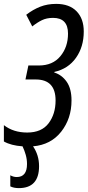

<svg xmlns="http://www.w3.org/2000/svg" viewBox="-43 -744 451 988"><path d="M54 224Q158 224 158 111Q158 54 127 9Q219 1 272 -66.5Q325 -134 325 -227Q325 -288 300 -323.5Q275 -359 236 -371L237 -374Q308 -390 348 -446.5Q388 -503 388 -582Q388 -648 351 -686Q314 -724 246 -724Q201 -724 164 -709.5Q127 -695 92 -668L123 -608Q148 -628 172.5 -640Q197 -652 230 -652Q307 -652 307 -571Q307 -502 267.5 -454.5Q228 -407 157 -407H103L88 -335H141Q243 -335 243 -227Q243 -157 207 -109.5Q171 -62 97 -62Q26 -62 -23 -100V-16Q14 5 73 9Q83 30 89.5 53Q96 76 96 100Q96 167 43 167Q26 167 10 158V215Q28 224 54 224Z"/></svg>

Font: Noto Sans Display Condensed
Style: Italic
Weight: 400
Width: 3
Designer: Monotype Design team
Foundry: Monotype Imaging Inc.
Version: 1.000